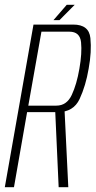

<svg xmlns="http://www.w3.org/2000/svg" viewBox="-42 -777 397 797"><path d="M-22 0H16L70.5 -311.5H197.5Q263 -311.5 288.5 -366.2Q314 -421 326 -492Q339 -563 333.2 -619Q327.5 -675 262 -675H97ZM201.5 0H241.5L225.5 -328.5L187 -320ZM75.5 -338.5 130 -645.5H246Q290 -645.5 294.5 -601.2Q299 -557 287.5 -491.5Q276.5 -427 255.8 -382.8Q235 -338.5 192 -338.5ZM180 -693.5H205L268 -757H235Z"/></svg>

Font: Anybody Condensed ExtraLight
Style: Italic
Weight: 250
Width: 3
Italic angle: -10°
Version: Version 1.113;gftools[0.9.25]